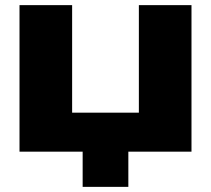

<svg xmlns="http://www.w3.org/2000/svg" viewBox="-20 -591 822 748"><path d="M302 137V-45H480V137ZM615 -152 521 -59V-571H726V0H56V-571H261V-59L167 -152Z"/></svg>

Font: Unbounded
Style: Bold
Weight: 700
Designer: Luke Prowse, Jean-Baptiste Morizot, Fátima Lázaro, Florian Runge
Foundry: NaN
Version: Version 1.700